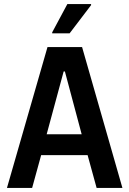

<svg xmlns="http://www.w3.org/2000/svg" viewBox="-20 -918 632 938"><path d="M14 0 212 -688H381L578 0H452L408 -160H181L137 0ZM208 -262H379L297 -569H291ZM235 -755V-760L309 -898H425V-893L320 -755Z"/></svg>

Font: Saira SemiCondensed SemiBold
Style: Regular
Weight: 600
Width: 4
Designer: Hector Gatti with collaboration of the Omnibus-Type team
Foundry: Omnibus-Type
Version: Version 1.101